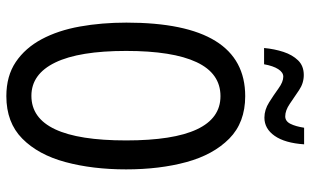

<svg xmlns="http://www.w3.org/2000/svg" viewBox="-202 -742 955 590"><g transform="rotate(90 275.0 -447.5)"><path d="M501 -358Q501 -255 478.5 -171.5Q456 -88 406.5 -39Q357 10 276 10Q214 10 171 -19Q128 -48 101 -98.5Q74 -149 62 -216Q50 -283 50 -359Q50 -724 276 -724Q357 -724 406.5 -675Q456 -626 478.5 -543.5Q501 -461 501 -358ZM137 -358Q137 -214 172.5 -140.5Q208 -67 275 -67Q412 -67 412 -358Q412 -648 276 -648Q206 -648 171.5 -574.5Q137 -501 137 -358ZM128 -782Q131 -814 140 -841.5Q149 -869 166 -886.5Q183 -904 211 -904Q236 -904 257.5 -889.5Q279 -875 299.5 -861Q320 -847 338 -847Q353 -847 361 -863Q369 -879 373 -905H424Q420 -846 398 -814.5Q376 -783 342 -783Q318 -783 295 -797.5Q272 -812 252 -826.5Q232 -841 216 -841Q203 -841 193 -825.5Q183 -810 178 -782Z"/></g></svg>

Font: Noto Sans Ethiopic ExtraCondensed
Style: Regular
Weight: 400
Width: 2
Designer: Monotype Design Team
Foundry: Monotype Imaging Inc.
Version: Version 2.102; ttfautohint (v1.8.4.7-5d5b)